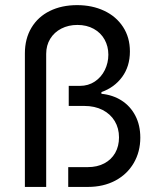

<svg xmlns="http://www.w3.org/2000/svg" viewBox="-20 -737 621 757"><path d="M284.2 -716.8Q343.3 -716.8 390.6 -694.6Q438 -672.4 465.1 -630.9Q492.2 -589.4 492.2 -534.2Q492.2 -475.6 461.7 -433.8Q431.2 -392.1 379.9 -374V-367.2Q424.8 -362.8 459.5 -340.6Q494.1 -318.4 513.7 -280.8Q533.2 -243.2 533.2 -194.3Q533.2 -138.7 507.3 -94.2Q481.4 -49.8 434.6 -24.9Q387.7 0 326.2 0H249V-78.1H326.2Q363.3 -78.1 391.1 -92.8Q418.9 -107.4 434.1 -134Q449.2 -160.6 449.2 -195.3Q449.2 -231.4 432.4 -259.5Q415.5 -287.6 384.5 -303.5Q353.5 -319.3 312.5 -319.3H251V-398.4H294.9Q328.1 -398.4 353.8 -415.5Q379.4 -432.6 393.3 -460.9Q407.2 -489.3 407.2 -521.5Q407.2 -554.2 392.3 -581.1Q377.4 -607.9 349.6 -623.3Q321.8 -638.7 285.2 -638.7Q250 -638.7 221.9 -624.3Q193.8 -609.9 178 -584Q162.1 -558.1 162.1 -524.4V0H78.1V-526.4Q78.1 -584.5 104 -627.7Q129.9 -670.9 176.5 -693.8Q223.1 -716.8 284.2 -716.8Z"/></svg>

Font: Pretendard
Style: Regular
Weight: 400
Designer: Base glyphs from Inter by Rasmus Andersson; Hangeul glyphs from Noto Sans CJK(Source Han Sans) by Jang Soo-young and Kan
Foundry: Kil Hyung-jin
Version: Version 1.309